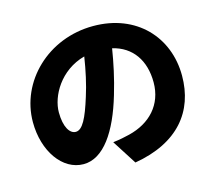

<svg xmlns="http://www.w3.org/2000/svg" viewBox="-113 -896 1225 1092"><g transform="rotate(-15 500.0 -350.0)"><path d="M938 -353C938 -580 777 -756 522 -756C255 -756 50 -554 50 -316C50 -145 144 -11 268 -11C386 -11 476 -145 535 -345C563 -438 581 -525 594 -606C709 -579 772 -487 772 -358C772 -226 687 -137 560 -106C531 -99 504 -93 462 -88L554 56C814 12 938 -142 938 -353ZM207 -332C207 -427 281 -562 429 -602C417 -524 400 -445 378 -377C342 -261 312 -200 272 -200C237 -200 207 -245 207 -332Z"/></g></svg>

Font: Noto Sans JP Black
Style: Regular
Weight: 900
Designer: Ryoko NISHIZUKA 西塚涼子 (kana, bopomofo & ideographs); Paul D. Hunt (Latin, Greek & Cyrillic); Sandoll Communications 산돌커뮤니
Foundry: Adobe
Version: Version 2.002;hotconv 1.0.116;makeotfexe 2.5.65601